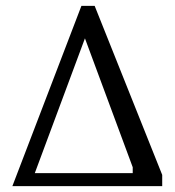

<svg xmlns="http://www.w3.org/2000/svg" viewBox="-20 -631 593 651"><path d="M22 0 256 -611H301L530 -38V0ZM98 -44H430V-64L268 -501Z"/></svg>

Font: Manuale
Style: Regular
Weight: 400
Designer: Eduardo Tunni / Pablo Cosgaya
Foundry: Eduardo Tunni / Pablo Cosgaya
Version: Version 1.002